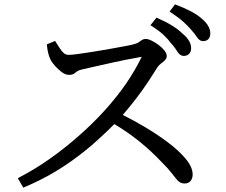

<svg xmlns="http://www.w3.org/2000/svg" viewBox="-20 -846 1040 882"><path d="M905 -762Q946 -728 946 -693Q946 -675 937 -666Q928 -657 912 -657Q896 -657 883 -678Q875 -690 858 -709.5Q841 -729 821 -747Q801 -765 759 -793L784 -826Q869 -794 905 -762ZM818 -692Q858 -660 858 -624Q858 -607 848 -598Q838 -589 824 -589Q807 -589 794 -610Q785 -625 770 -643H769Q754 -664 733.5 -683.5Q713 -703 681 -724L671 -730L699 -765Q780 -730 818 -692ZM233 -658Q246 -638 254.5 -624.5Q263 -611 272.5 -602.5Q282 -594 295.5 -594Q309 -594 339 -598Q405 -607 483 -621L554 -634Q605 -643 616 -651Q623 -656 631 -661.5Q639 -667 650 -667Q661 -667 677 -659Q693 -651 708.5 -639.5Q724 -628 735 -614.5Q746 -601 746 -588.5Q746 -576 735 -567Q728 -560 719 -553.5Q710 -547 704 -538Q687 -511 661 -471Q609 -393 544 -318Q662 -259 750 -193Q802 -154 833.5 -116Q865 -78 865 -44Q865 -27 855.5 -15Q846 -3 827.5 -3Q809 -3 796 -17Q786 -28 770 -49Q754 -70 725 -99Q623 -207 505 -276Q478 -248 445 -218Q341 -121 231 -56Q168 -18 87 16L62 -27L72 -33Q207 -103 342 -222Q472 -336 560 -463Q602 -525 631 -585Q552 -571 499 -559Q446 -547 412 -539.5Q378 -532 357 -527Q343 -524 335.5 -519Q328 -514 322 -509Q313 -502 297 -502Q281 -502 264 -514.5Q247 -527 233 -543Q218 -560 213 -570Q200 -596 196 -634L195 -642Z"/></svg>

Font: Early Summer Mincho Screen
Style: Regular
Weight: 400
Designer: GuiWonder
Version: Version 1.002